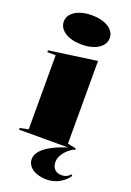

<svg xmlns="http://www.w3.org/2000/svg" viewBox="-178 -807 735 1080"><g transform="rotate(20 190.0 -267.0)"><path d="M175 -570Q135 -570 104 -581Q73 -592 55.5 -612Q38 -632 38 -658Q38 -684 55.5 -703.5Q73 -723 104 -734Q135 -745 175 -745Q216 -745 247 -734Q278 -723 295.5 -703.5Q313 -684 313 -658Q313 -632 295.5 -612Q278 -592 247 -581Q216 -570 175 -570ZM10 0V-10L60 -20V-464H10V-475L295 -515V-20L345 -10V0ZM345 -4Q308 15 286 43Q264 71 264 100Q264 128 279 143.5Q294 159 322 159Q338 159 351.5 152.5Q365 146 372 135L380 142Q360 173 325 192Q290 211 251 211Q217 211 190 201Q163 191 148 172.5Q133 154 133 131Q133 89 186.5 52.5Q240 16 338 -10Z"/></g></svg>

Font: Kalnia
Style: Bold
Weight: 700
Designer: Frida Medrano
Foundry: Frida Medrano
Version: Version 1.105